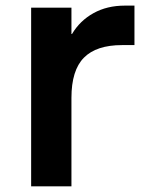

<svg xmlns="http://www.w3.org/2000/svg" viewBox="-20 -657 514 677"><path d="M454.1 -637.2V-498H410.2Q319.8 -498 275.9 -453.6Q231.9 -409.2 231.9 -312V0H89.8V-629.9H231.9V-537.1H233.9Q261.7 -584 309.6 -610.6Q357.4 -637.2 419.9 -637.2Z"/></svg>

Font: Sinkin Sans 600 SemiBold
Style: Regular
Weight: 600
Designer: Keith Bates
Foundry: K-Type
Version: Sinkin Sans (version 1.0)  by Keith Bates   •   © 2014   www